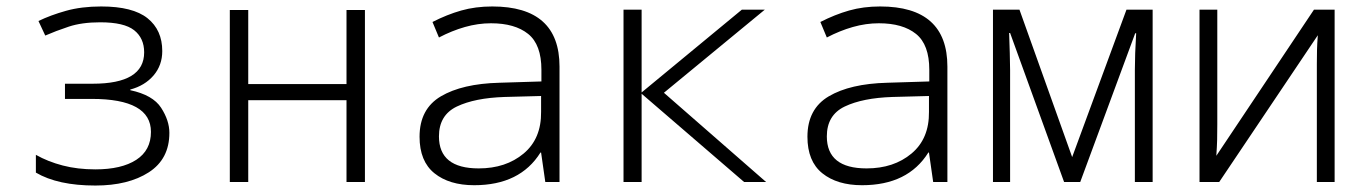

<svg xmlns="http://www.w3.org/2000/svg" viewBox="-20 -563 4240 594"><path d="M504 -152Q504 -190 478.5 -229.5Q453 -269 383 -284V-286Q428 -298 455 -329.5Q482 -361 482 -405Q482 -470 436.5 -506.5Q391 -543 293 -543Q232 -543 184 -529.5Q136 -516 99 -498L120 -453Q152 -467 192.5 -480.5Q233 -494 290 -494Q364 -494 395 -469.5Q426 -445 426 -401Q426 -304 267 -304H181V-257H264Q447 -257 447 -155Q447 -98 401.5 -68.5Q356 -39 275 -39Q220 -39 174 -51Q128 -63 91 -84V-29Q159 11 275 11Q377 11 440.5 -30Q504 -71 504 -152Z M748 0V-253H1052V0H1109V-532H1052V-303H748V-532H691V0Z M1338 -141Q1338 -207 1393.5 -233.5Q1449 -260 1541 -263L1654 -266V-217Q1655 -134 1600 -88Q1545 -42 1461 -42Q1338 -42 1338 -141ZM1652 -91H1654L1667 0H1711V-357Q1711 -543 1503 -543Q1451 -543 1407 -530.5Q1363 -518 1318 -495L1338 -447Q1378 -468 1418.5 -479.5Q1459 -491 1499 -491Q1573 -491 1614 -458Q1655 -425 1655 -347V-311L1525 -307Q1410 -304 1344 -265Q1278 -226 1278 -140Q1278 -64 1324 -27Q1370 10 1447 10Q1589 10 1652 -91Z M1965 0V-273L2282 0H2350L2034 -276L2346 -533H2275L1965 -277V-533H1909V0Z M2538 -141Q2538 -207 2593.5 -233.5Q2649 -260 2741 -263L2854 -266V-217Q2855 -134 2800 -88Q2745 -42 2661 -42Q2538 -42 2538 -141ZM2852 -91H2854L2867 0H2911V-357Q2911 -543 2703 -543Q2651 -543 2607 -530.5Q2563 -518 2518 -495L2538 -447Q2578 -468 2618.5 -479.5Q2659 -491 2699 -491Q2773 -491 2814 -458Q2855 -425 2855 -347V-311L2725 -307Q2610 -304 2544 -265Q2478 -226 2478 -140Q2478 -64 2524 -27Q2570 10 2647 10Q2789 10 2852 -91Z M3105 0V-346Q3105 -370 3104 -399Q3103 -428 3102 -461H3105L3272 0H3322L3492 -460H3495Q3491 -394 3491 -347V0H3546V-533H3465L3297 -77L3134 -533H3052V0Z M3752 0 4057 -454Q4055 -428 4054.5 -409Q4054 -390 4054 -365V0H4109V-533H4045L3743 -81Q3745 -110 3745.5 -130Q3746 -150 3746 -179V-533H3691V0Z"/></svg>

Font: Noto Sans Mono UI Light
Style: Regular
Weight: 300
Designer: Monotype Design team
Foundry: Monotype Imaging Inc.
Version: 1.000